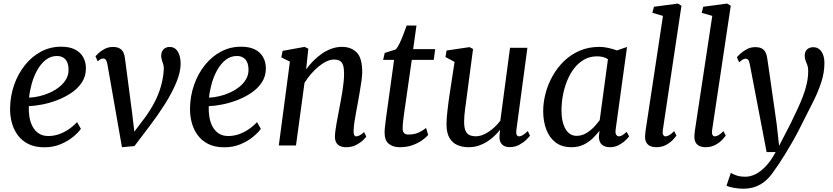

<svg xmlns="http://www.w3.org/2000/svg" viewBox="-20 -838 4796 1106"><path d="M446 -96Q432.5 -76 402.8 -51Q373 -26 330.5 -7.8Q288 10.5 236 10.5Q181.5 10.5 143.5 -8.5Q105.5 -27.5 82 -59.8Q58.5 -92 48 -131.8Q37.5 -171.5 38 -213Q39 -285 61.5 -349.2Q84 -413.5 123.8 -463Q163.5 -512.5 216.5 -540.8Q269.5 -569 331.5 -569Q380.5 -569 412 -553Q443.5 -537 459 -509Q474.5 -481 475 -446.5Q475.5 -399.5 452 -363.8Q428.5 -328 390.2 -302.5Q352 -277 307.5 -260.2Q263 -243.5 220.2 -235.5Q177.5 -227.5 146 -226.5Q144.5 -195 149.5 -164.5Q154.5 -134 167.8 -109Q181 -84 203.5 -69.2Q226 -54.5 258.5 -54.5Q289 -54.5 318 -64.2Q347 -74 374 -92Q401 -110 424 -134.5ZM308.5 -515.5Q271.5 -515.5 242.8 -492.5Q214 -469.5 194 -433Q174 -396.5 162.5 -354.8Q151 -313 147.5 -275.5Q175.5 -276.5 206.8 -283.8Q238 -291 267.8 -304.5Q297.5 -318 322 -337.5Q346.5 -357 361 -382Q375.5 -407 375 -437.5Q374.5 -476.5 356.8 -496Q339 -515.5 308.5 -515.5Z M598.5 -469Q595.5 -484 590.2 -492.5Q585 -501 575 -501Q565 -501 557 -495.5Q549 -490 542.5 -485L530 -514Q534 -519 547.8 -532Q561.5 -545 582.8 -556.2Q604 -567.5 630.5 -567.5Q655 -567.5 669.5 -559Q684 -550.5 691 -535.5Q698 -520.5 700 -500.5L741 -188L759 -35.5L727 -44L813 -158Q844.5 -200.5 868.2 -245.2Q892 -290 906.2 -338.2Q920.5 -386.5 923.5 -437.5Q924.5 -453.5 920.5 -466.8Q916.5 -480 912.5 -492Q908.5 -504 908.5 -516Q908.5 -540 922 -553.8Q935.5 -567.5 957 -567.5Q979 -567.5 992.8 -554.8Q1006.5 -542 1013.5 -520Q1020.5 -498 1020.5 -470.5Q1020.5 -422.5 995.5 -362.5Q970.5 -302.5 929.8 -238Q889 -173.5 842 -112L754.5 3.5L682.5 10L650.5 -172.5Z M1482.5 -96Q1469 -76 1439.2 -51Q1409.5 -26 1367 -7.8Q1324.5 10.5 1272.5 10.5Q1218 10.5 1180 -8.5Q1142 -27.5 1118.5 -59.8Q1095 -92 1084.5 -131.8Q1074 -171.5 1074.5 -213Q1075.5 -285 1098 -349.2Q1120.5 -413.5 1160.2 -463Q1200 -512.5 1253 -540.8Q1306 -569 1368 -569Q1417 -569 1448.5 -553Q1480 -537 1495.5 -509Q1511 -481 1511.5 -446.5Q1512 -399.5 1488.5 -363.8Q1465 -328 1426.8 -302.5Q1388.5 -277 1344 -260.2Q1299.5 -243.5 1256.8 -235.5Q1214 -227.5 1182.5 -226.5Q1181 -195 1186 -164.5Q1191 -134 1204.2 -109Q1217.5 -84 1240 -69.2Q1262.5 -54.5 1295 -54.5Q1325.5 -54.5 1354.5 -64.2Q1383.5 -74 1410.5 -92Q1437.5 -110 1460.5 -134.5ZM1345 -515.5Q1308 -515.5 1279.2 -492.5Q1250.5 -469.5 1230.5 -433Q1210.5 -396.5 1199 -354.8Q1187.5 -313 1184 -275.5Q1212 -276.5 1243.2 -283.8Q1274.5 -291 1304.2 -304.5Q1334 -318 1358.5 -337.5Q1383 -357 1397.5 -382Q1412 -407 1411.5 -437.5Q1411 -476.5 1393.2 -496Q1375.5 -515.5 1345 -515.5Z M1743.5 -438.5Q1762.5 -465 1786 -488.5Q1809.5 -512 1836 -530Q1862.5 -548 1891 -558Q1919.5 -568 1949.5 -568Q2002.5 -568 2034.5 -536.2Q2066.5 -504.5 2066.5 -423Q2066.5 -401.5 2062 -370.5Q2057.5 -339.5 2052 -306.8Q2046.5 -274 2041.5 -247Q2037 -222 2031.5 -193Q2026 -164 2021.8 -135.8Q2017.5 -107.5 2017 -85Q2016.5 -68 2020.2 -60.2Q2024 -52.5 2030.5 -52.5Q2040 -52.5 2051 -58Q2062 -63.5 2077.5 -77L2090 -51Q2086 -45 2070.5 -30Q2055 -15 2030.8 -2.5Q2006.5 10 1975.5 10Q1951 10 1936.2 2Q1921.5 -6 1915 -20.5Q1908.5 -35 1909.5 -55.5Q1910 -70.5 1912.8 -90.5Q1915.5 -110.5 1919.5 -132.8Q1923.5 -155 1928 -177.8Q1932.5 -200.5 1936 -220.5Q1940 -241.5 1944.5 -266Q1949 -290.5 1953 -316Q1957 -341.5 1959.5 -366.5Q1962 -391.5 1962 -414Q1962 -445.5 1956 -463Q1950 -480.5 1937.2 -487.8Q1924.5 -495 1903 -495Q1883 -495 1860.5 -484.2Q1838 -473.5 1815.2 -454.8Q1792.5 -436 1771.5 -411.8Q1750.5 -387.5 1734 -360.5L1685 0H1586L1650 -483L1600.5 -507.5L1608 -545L1734.5 -568L1756 -557.5Z M2306.5 -175.5Q2304.5 -158.5 2302.8 -145.8Q2301 -133 2300.2 -121.5Q2299.5 -110 2299.5 -96.5Q2299.5 -80.5 2307.5 -71.8Q2315.5 -63 2332 -63Q2368.5 -63 2393.8 -75.5Q2419 -88 2434.5 -101L2446.5 -60.5Q2435 -47 2412.2 -30.5Q2389.5 -14 2357 -2Q2324.5 10 2281.5 10Q2244 10 2219.8 -9.5Q2195.5 -29 2195.5 -74Q2195.5 -79.5 2195.8 -86.2Q2196 -93 2197 -102.2Q2198 -111.5 2199.5 -124Q2201 -136.5 2203 -153L2250 -493H2187L2196 -533L2260.5 -553.5Q2271 -565.5 2282.5 -589.8Q2294 -614 2304.5 -641.8Q2315 -669.5 2322.5 -691H2379L2360 -555H2487L2478.5 -493H2352Z M2678.5 10Q2644.5 10 2615.8 -2Q2587 -14 2569.8 -42.5Q2552.5 -71 2552 -120.5Q2552 -138 2553.5 -159Q2555 -180 2557.8 -203Q2560.5 -226 2563.5 -249.5Q2566.5 -273 2570 -295L2598.5 -481.5L2546 -509.5L2552.5 -547L2684.5 -566.5L2705 -556L2670 -291Q2667.5 -269.5 2664.5 -248.8Q2661.5 -228 2659 -208.8Q2656.5 -189.5 2655 -171.5Q2653.5 -153.5 2653.5 -136.5Q2653.5 -103.5 2661.5 -85.2Q2669.5 -67 2684.5 -60Q2699.5 -53 2720.5 -53Q2746.5 -53 2772.8 -66.2Q2799 -79.5 2822.5 -100Q2846 -120.5 2862 -142.5L2918 -562.5H3018L2954.5 -88.5Q2952 -70 2956.5 -61.2Q2961 -52.5 2969.5 -52.5Q2979 -52.5 2990.8 -59.2Q3002.5 -66 3020.5 -83L3033 -56.5Q3028.5 -49.5 3012.5 -33.8Q2996.5 -18 2971.8 -4.2Q2947 9.5 2916 9.5Q2885.5 9.5 2870.5 -7.5Q2855.5 -24.5 2857.5 -52.5Q2857.5 -54.5 2857.5 -58.5Q2857.5 -62.5 2858.2 -67.5Q2859 -72.5 2859.5 -77.8Q2860 -83 2860.5 -87.5L2859 -88.5Q2844.5 -70.5 2826 -53Q2807.5 -35.5 2784.8 -21.2Q2762 -7 2735.8 1.5Q2709.5 10 2678.5 10Z M3526.5 -93Q3523.5 -69.5 3530.2 -61Q3537 -52.5 3545.5 -52.5Q3554.5 -52.5 3564.8 -59Q3575 -65.5 3590 -78.5L3604 -53Q3600 -46.5 3584.8 -31.2Q3569.5 -16 3546 -3Q3522.5 10 3493 10Q3464.5 10 3447 -5Q3429.5 -20 3430 -54L3433.5 -85Q3416 -62 3393.2 -40.2Q3370.5 -18.5 3340.8 -4.2Q3311 10 3272 10Q3216.5 10 3180.5 -17.5Q3144.5 -45 3126.8 -92.2Q3109 -139.5 3109 -198Q3109 -247.5 3122.5 -299.5Q3136 -351.5 3162.8 -399.5Q3189.5 -447.5 3228.5 -485.5Q3267.5 -523.5 3319 -545.8Q3370.5 -568 3433.5 -568Q3456.5 -568 3484.2 -562Q3512 -556 3533.5 -547.5L3592 -567.5ZM3482 -497Q3468.5 -506 3452.5 -509.8Q3436.5 -513.5 3419 -513.5Q3378.5 -513.5 3345.8 -495.2Q3313 -477 3288.5 -445.8Q3264 -414.5 3247.5 -374.2Q3231 -334 3222.8 -290.2Q3214.5 -246.5 3214.5 -203.5Q3214.5 -155 3225.5 -122Q3236.5 -89 3255.8 -72.2Q3275 -55.5 3300.5 -55.5Q3324 -55.5 3343.8 -64.2Q3363.5 -73 3380.2 -86.8Q3397 -100.5 3410.5 -116Q3424 -131.5 3434.5 -145.5Z M3798 -88Q3795.5 -71 3800 -61.8Q3804.5 -52.5 3813 -52.5Q3822 -52.5 3833.5 -58.5Q3845 -64.5 3863.5 -82.5L3876.5 -57Q3872 -50 3857.2 -33.8Q3842.5 -17.5 3818 -3.8Q3793.5 10 3759 10Q3741 10 3726.5 3.8Q3712 -2.5 3703.8 -16.2Q3695.5 -30 3696 -52Q3696 -56.5 3696.5 -62.8Q3697 -69 3697.8 -75.5Q3698.5 -82 3699 -86.5L3799 -746.5L3738 -764L3747 -799L3884.5 -817.5L3905.5 -805Z M4082 -88Q4079.5 -71 4084 -61.8Q4088.5 -52.5 4097 -52.5Q4106 -52.5 4117.5 -58.5Q4129 -64.5 4147.5 -82.5L4160.5 -57Q4156 -50 4141.2 -33.8Q4126.5 -17.5 4102 -3.8Q4077.5 10 4043 10Q4025 10 4010.5 3.8Q3996 -2.5 3987.8 -16.2Q3979.5 -30 3980 -52Q3980 -56.5 3980.5 -62.8Q3981 -69 3981.8 -75.5Q3982.5 -82 3983 -86.5L4083 -746.5L4022 -764L4031 -799L4168.5 -817.5L4189.5 -805Z M4299 -468.5Q4295.5 -487.5 4289.8 -493.8Q4284 -500 4276 -500Q4267 -500 4258.5 -495Q4250 -490 4238 -479L4225 -508Q4229 -514 4244.2 -528.2Q4259.5 -542.5 4281.8 -554.5Q4304 -566.5 4330 -566.5Q4354.5 -566.5 4368.8 -558.5Q4383 -550.5 4390.2 -535.5Q4397.5 -520.5 4400 -499.5Q4407 -452.5 4413.8 -405.5Q4420.5 -358.5 4427.2 -311.2Q4434 -264 4440.8 -217Q4447.5 -170 4454 -123L4468 2L4535 -128Q4554 -167.5 4572 -205.5Q4590 -243.5 4604.2 -280.5Q4618.5 -317.5 4627 -354.8Q4635.5 -392 4635.5 -430Q4635.5 -450 4630.5 -463.2Q4625.5 -476.5 4620.5 -488.5Q4615.5 -500.5 4615.5 -517Q4615.5 -540.5 4629 -553.2Q4642.5 -566 4664.5 -566Q4685.5 -566 4699.8 -554.2Q4714 -542.5 4721.5 -522Q4729 -501.5 4729 -474.5Q4729 -420 4711 -365Q4693 -310 4667.2 -258Q4641.5 -206 4617.5 -160Q4598 -119.5 4578 -81.5Q4558 -43.5 4538.2 -9.5Q4518.5 24.5 4500.5 53.5Q4482.5 82.5 4467 105.8Q4451.5 129 4439.5 145Q4420.5 175 4395.2 198.5Q4370 222 4336.8 235.5Q4303.5 249 4260 249Q4236 249 4207.2 244Q4178.5 239 4165 231.5L4190 157.5Q4198.5 164 4220.8 172Q4243 180 4274.5 180Q4301.5 180 4330.8 166Q4360 152 4390.2 120.8Q4420.5 89.5 4448 38H4396Z"/></svg>

Font: Merriweather Light 18pt
Style: Italic
Weight: 400
Italic angle: -7.8°
Version: Version 2.101